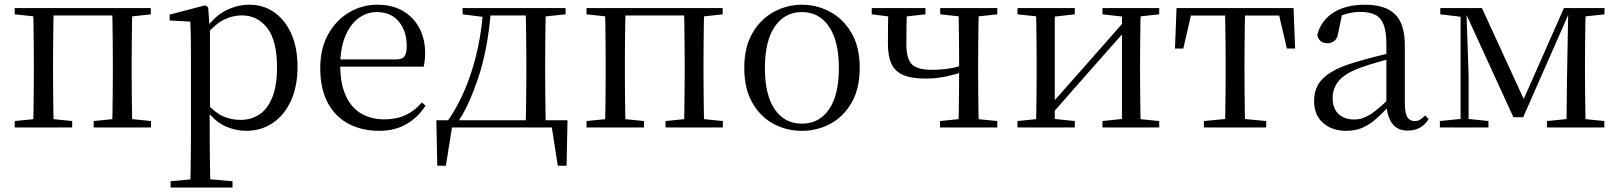

<svg xmlns="http://www.w3.org/2000/svg" viewBox="-20 -551 7000 830"><path d="M123.1 0Q124.3 -24.4 124.8 -65.4Q125.3 -106.3 125.8 -150.3Q126.3 -194.3 126.3 -228.5V-288.3Q126.3 -321.7 125.8 -365.7Q125.3 -409.8 124.8 -450.8Q124.3 -491.8 123.1 -516H212.3Q211.3 -491.7 210.8 -450.7Q210.3 -409.7 209.8 -365.7Q209.3 -321.7 209.3 -288.3V-228.5Q209.3 -194.3 209.8 -150.3Q210.3 -106.3 210.8 -65.4Q211.3 -24.4 212.3 0ZM464.8 0Q465.8 -24.4 466.3 -65.4Q466.8 -106.3 467.3 -150.3Q467.8 -194.3 467.8 -228.5V-288.3Q467.8 -321.7 467.3 -365.7Q466.8 -409.7 466.3 -450.7Q465.8 -491.7 464.8 -516H552.2Q551.2 -491.7 550.7 -450.7Q550.2 -409.7 549.7 -365.7Q549.2 -321.7 549.2 -288.3V-228.5Q549.2 -194.3 549.7 -150.3Q550.2 -106.3 550.7 -65.4Q551.2 -24.4 552.2 0ZM43.5 0V-27.8L152.7 -38.6H184.7L292.1 -27.8V0ZM385 0V-27.8L493.4 -38.6H526.4L632.8 -27.8V0ZM43.5 -489.1V-516H167V-477.4H152.7ZM508.7 -477.4V-516H632V-489.1L526.4 -477.4ZM167 -484.1V-516H508.7V-484.1Z M717.5 259.8V232.4L828.7 222.2H866.5L985.2 232.4V259.8ZM802.5 259.8Q803.5 225.6 804 185.1Q804.5 144.5 805 103.1Q805.5 61.7 805.5 26.7V-286.8Q805.5 -338.2 805 -379.5Q804.5 -420.7 802.5 -457.5L713.5 -462.4V-487.9L866.9 -528L879.9 -519.6L885.9 -435.3L887.7 -430.1V-78.7L886.5 -68.7V26.5Q886.5 60.7 887 102.2Q887.5 143.7 888 184.7Q888.5 225.6 889.5 259.8ZM1043.6 14.6Q999.1 14.6 954.2 -5.1Q909.3 -24.9 871.2 -77.1H858.4L872.3 -105.1Q909.5 -63.7 944.4 -48.2Q979.2 -32.7 1020.5 -32.7Q1064.2 -32.7 1099.6 -55.1Q1135.1 -77.6 1156.3 -128.1Q1177.5 -178.6 1177.5 -260.8Q1177.5 -374.9 1135.5 -429.7Q1093.4 -484.5 1024.9 -484.5Q987.4 -484.5 950 -466.8Q912.5 -449.1 868.2 -398.2L857.6 -425H868.5Q907.9 -481.5 957.2 -506.1Q1006.6 -530.6 1057.3 -530.6Q1118.5 -530.6 1165.2 -498Q1212 -465.4 1239.1 -405.4Q1266.2 -345.3 1266.2 -262.6Q1266.2 -177.1 1237.5 -114.8Q1208.7 -52.4 1158.4 -18.9Q1108.2 14.6 1043.6 14.6Z M1619.3 14.6Q1545.5 14.6 1487.6 -15.4Q1429.7 -45.5 1397.1 -106.2Q1364.4 -167 1364.4 -256.8Q1364.4 -341.1 1398.5 -402.5Q1432.6 -463.8 1488.8 -497.2Q1545 -530.6 1610.9 -530.6Q1676.2 -530.6 1722.4 -503.3Q1768.6 -475.9 1793.1 -429.2Q1817.7 -382.4 1817.7 -323.2Q1817.7 -286.8 1811.4 -262.9H1402.6V-294.2H1693.3Q1719.6 -294.2 1729 -308.2Q1738.3 -322.1 1738.3 -352.3Q1738.3 -416.2 1704.2 -457.5Q1670.2 -498.8 1608.6 -498.8Q1564.8 -498.8 1529 -471.6Q1493.1 -444.5 1472 -392.8Q1450.9 -341.2 1450.9 -268.7Q1450.9 -188 1475.4 -135.9Q1499.9 -83.8 1542.9 -59.4Q1586 -35 1641.5 -35Q1694.5 -35 1733.8 -53.7Q1773.2 -72.3 1803.7 -108.1L1819.6 -94.3Q1787 -43.5 1737 -14.4Q1687 14.6 1619.3 14.6Z M2387.9 0H1912.9L1937.2 -21.1L1907.5 165.4H1870.3L1866.3 -31.1H2433.3L2429.3 165.4H2391.3L2362.2 -21.5ZM2252.1 0Q2253.3 -24.4 2253.8 -65.3Q2254.3 -106.3 2254.8 -150.3Q2255.3 -194.3 2255.3 -228.5V-288.3Q2255.3 -321.7 2254.8 -365.7Q2254.3 -409.7 2253.8 -450.7Q2253.3 -491.8 2252.1 -516H2339.7Q2338.7 -491.8 2338.2 -450.7Q2337.7 -409.7 2337.2 -365.7Q2336.7 -321.7 2336.7 -288.3V-228.5Q2336.7 -194.3 2337.2 -150.3Q2337.7 -106.3 2338.2 -65.3Q2338.7 -24.4 2339.7 0ZM1979.7 -489.1V-516H2081.7V-477.4H2072.6ZM2297.1 -477.4V-516H2425.1V-489.1L2313.5 -477.4ZM1916.8 -30.4Q1981.2 -123.1 2020.8 -249.2Q2060.4 -375.4 2068.8 -516H2102.6Q2097 -425.3 2079.6 -337.1Q2062.2 -248.8 2031.2 -169.3Q2016.3 -128.8 1997.7 -90.6Q1979.1 -52.5 1956.1 -19.1V-6.8ZM2081.7 -484.1V-516H2298.9V-484.1Z M2595.1 0Q2596.3 -24.4 2596.8 -65.4Q2597.3 -106.3 2597.8 -150.3Q2598.3 -194.3 2598.3 -228.5V-288.3Q2598.3 -321.7 2597.8 -365.7Q2597.3 -409.8 2596.8 -450.8Q2596.3 -491.8 2595.1 -516H2684.3Q2683.3 -491.7 2682.8 -450.7Q2682.3 -409.7 2681.8 -365.7Q2681.3 -321.7 2681.3 -288.3V-228.5Q2681.3 -194.3 2681.8 -150.3Q2682.3 -106.3 2682.8 -65.4Q2683.3 -24.4 2684.3 0ZM2936.8 0Q2937.8 -24.4 2938.3 -65.4Q2938.8 -106.3 2939.3 -150.3Q2939.8 -194.3 2939.8 -228.5V-288.3Q2939.8 -321.7 2939.3 -365.7Q2938.8 -409.7 2938.3 -450.7Q2937.8 -491.7 2936.8 -516H3024.2Q3023.2 -491.7 3022.7 -450.7Q3022.2 -409.7 3021.7 -365.7Q3021.2 -321.7 3021.2 -288.3V-228.5Q3021.2 -194.3 3021.7 -150.3Q3022.2 -106.3 3022.7 -65.4Q3023.2 -24.4 3024.2 0ZM2515.5 0V-27.8L2624.7 -38.6H2656.7L2764.1 -27.8V0ZM2857 0V-27.8L2965.4 -38.6H2998.4L3104.8 -27.8V0ZM2515.5 -489.1V-516H2639V-477.4H2624.7ZM2980.7 -477.4V-516H3104V-489.1L2998.4 -477.4ZM2639 -484.1V-516H2980.7V-484.1Z M3446.5 14.6Q3380.2 14.6 3323.4 -15.9Q3266.6 -46.5 3232 -107.4Q3197.4 -168.3 3197.4 -257.8Q3197.4 -347.6 3233.1 -408.5Q3268.7 -469.3 3325.7 -500Q3382.7 -530.6 3446.5 -530.6Q3511.2 -530.6 3568.2 -500.1Q3625.2 -469.5 3660.9 -408.7Q3696.5 -347.8 3696.5 -257.8Q3696.5 -168 3661.4 -107.2Q3626.3 -46.3 3569.5 -15.8Q3512.7 14.6 3446.5 14.6ZM3446.5 -16.4Q3521 -16.4 3563.7 -78.2Q3606.4 -140.1 3606.4 -256.6Q3606.4 -373.4 3563.7 -436.1Q3521 -498.8 3446.5 -498.8Q3372.1 -498.8 3329.3 -436.1Q3286.5 -373.4 3286.5 -256.6Q3286.5 -140.1 3329.3 -78.2Q3372.1 -16.4 3446.5 -16.4Z M3981.9 -211.3Q3919.2 -211.3 3883.3 -227.3Q3847.4 -243.3 3832.9 -276.7Q3818.4 -310.1 3818.4 -361.7Q3818.4 -404.6 3818.8 -442Q3819.2 -479.5 3820.2 -516H3901.1Q3899.3 -477 3898.7 -441Q3898.1 -404.9 3898.1 -360.4Q3898.1 -297.4 3921.5 -273.3Q3944.9 -249.2 4008.2 -249.2Q4048.1 -249.2 4082.6 -254.7Q4117 -260.3 4159.5 -273.5V-245.1Q4113.5 -229.9 4070.5 -220.6Q4027.4 -211.3 3981.9 -211.3ZM4123.2 0Q4124.2 -24.4 4124.7 -65.3Q4125.2 -106.3 4125.7 -152Q4126.2 -197.7 4126.2 -234.5V-288.3Q4126.2 -321.7 4125.7 -365.7Q4125.2 -409.7 4124.7 -450.7Q4124.2 -491.8 4123.2 -516H4211.4Q4210.4 -491.8 4209.9 -450.7Q4209.4 -409.7 4208.9 -365.7Q4208.4 -321.7 4208.4 -288.3V-228.5Q4208.4 -194.3 4208.9 -150.3Q4209.4 -106.3 4209.9 -65.3Q4210.4 -24.4 4211.4 0ZM3748.4 -489.1V-516H3980.7V-489.1L3875.3 -477.4H3842.1ZM4043.4 0V-27.8L4149.8 -38.6H4182L4291.2 -27.8V0ZM4044.5 -489.1V-516H4291.2V-489.1L4183.8 -477.4H4151.6Z M4378.5 0V-27.8L4486.7 -38.6H4521.3L4626.3 -27.8V0ZM4745.9 0V-27.8L4848.6 -38.6H4883L4991.2 -27.8V0ZM4458.1 0Q4459.3 -24.4 4459.8 -65.3Q4460.3 -106.3 4460.8 -150.3Q4461.3 -194.3 4461.3 -228.5V-288.3Q4461.3 -321.7 4460.8 -365.7Q4460.3 -409.7 4459.8 -450.7Q4459.3 -491.8 4458.1 -516H4539.7V0ZM4517.1 -46.9 4481.9 -65.8H4493.3L4670.2 -265.6L4851 -470.9L4884.7 -451H4873.4L4695.1 -249.4ZM4830.1 0V-516H4911.4Q4910.4 -491.8 4909.9 -450.7Q4909.4 -409.7 4908.9 -365.7Q4908.4 -321.7 4908.4 -288.3V-228.5Q4908.4 -194.3 4908.9 -150.3Q4909.4 -106.3 4909.9 -65.3Q4910.4 -24.4 4911.4 0ZM4378.5 -489.1V-516H4626.3V-489.1L4522.1 -477.4H4487.7ZM4745.9 -489.1V-516H4991.2V-489.1L4883.8 -477.4H4849.4Z M5059.3 -341.2 5066.1 -516H5571.9L5578.7 -341.2H5543.1L5502.8 -513.4L5545.2 -483.7H5092.7L5135.2 -513.4L5095.3 -341.2ZM5184.2 0V-27.8L5298.9 -38.6H5339.3L5453.8 -27.8V0ZM5275.2 0Q5276.2 -24.4 5276.8 -65.3Q5277.4 -106.3 5277.9 -150.3Q5278.4 -194.3 5278.4 -228.5V-288.3Q5278.4 -321.7 5277.9 -365.7Q5277.4 -409.7 5276.8 -450.7Q5276.2 -491.8 5275.2 -516H5362.8Q5361.8 -491.8 5361.3 -450.7Q5360.8 -409.7 5360.3 -365.7Q5359.8 -321.7 5359.8 -288.3V-228.5Q5359.8 -194.3 5360.3 -150.3Q5360.8 -106.3 5361.3 -65.3Q5361.8 -24.4 5362.8 0Z M5798.7 14.6Q5739.5 14.6 5700.1 -19.1Q5660.6 -52.8 5660.6 -115.1Q5660.6 -153.9 5677.8 -184.3Q5694.9 -214.6 5734.4 -239Q5773.9 -263.5 5839.9 -282.3Q5881.8 -294.9 5927.8 -306.7Q5973.8 -318.5 6013.8 -327.7V-303.3Q5973.8 -293.3 5932.7 -281.5Q5891.6 -269.7 5857.6 -257Q5794.3 -233.6 5767.6 -201.7Q5740.9 -169.7 5740.9 -128.2Q5740.9 -81.6 5766.5 -58Q5792.2 -34.4 5834.1 -34.4Q5856.6 -34.4 5878.6 -43.3Q5900.6 -52.2 5928.7 -74.2Q5956.7 -96.3 5994.8 -134.4L6003.5 -87.1H5979.9Q5948.7 -53.7 5921.5 -31.1Q5894.2 -8.4 5865.1 3.1Q5836 14.6 5798.7 14.6ZM6065.8 13.6Q6021.1 13.6 5998.8 -16.6Q5976.5 -46.7 5973.2 -99.7V-103.3V-359Q5973.2 -415 5961.1 -445.3Q5948.9 -475.6 5923.7 -487.6Q5898.6 -499.6 5859 -499.6Q5830.3 -499.6 5801.1 -491.4Q5771.9 -483.2 5738.7 -464.7L5782.2 -491.9L5765.8 -412.7Q5762.2 -386 5749.7 -375.2Q5737.1 -364.3 5718.4 -364.3Q5682.2 -364.3 5674.5 -399.7Q5689.4 -461 5743.1 -495.8Q5796.8 -530.6 5881.2 -530.6Q5968.5 -530.6 6010.8 -489.2Q6053 -447.8 6053 -354.6V-107.7Q6053 -60.8 6064.1 -44.2Q6075.1 -27.5 6095.4 -27.5Q6108 -27.5 6118 -33.2Q6128 -38.8 6140.4 -52.1L6156.1 -36.7Q6140.2 -10.7 6117.6 1.4Q6095 13.6 6065.8 13.6Z M6522.3 -44.4 6313.3 -500.2H6307.6V-516H6386.3L6576.9 -101.4H6557.3L6740.7 -516H6772.3V-500.6H6765.5L6564.6 -44.4ZM6751.6 0 6754.2 -221.5 6759.5 -516H6835Q6834 -491.8 6833.4 -450.7Q6832.8 -409.7 6832.3 -365.7Q6831.8 -321.7 6831.8 -288.3V-228.5Q6831.8 -194.3 6832.3 -150.3Q6832.8 -106.3 6833.4 -65.3Q6834 -24.4 6835 0ZM6204.5 0V-27.8L6303.2 -37.8H6319.3L6414.4 -27.8V0ZM6667.6 0V-27.8L6775.8 -38.6H6808L6915.4 -27.8V0ZM6206.3 -489.1V-516H6316.1V-477.4H6304.3ZM6294 0V-516H6318.8L6328.7 -222.7V0ZM6789.5 -477.4V-516H6916.2V-489.1L6808.8 -477.4Z"/></svg>

Font: Noto Serif SC
Style: Regular
Weight: 200
Designer: Ryoko NISHIZUKA 西塚涼子 (kana & ideographs); Frank Grießhammer (Latin, Greek & Cyrillic); Wenlong ZHANG 张文龙 (bopomofo); San
Foundry: Adobe
Version: Version 2.001;hotconv 1.1.0;makeotfexe 2.6.0